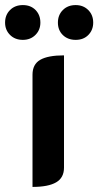

<svg xmlns="http://www.w3.org/2000/svg" viewBox="-69 -727 387 756"><path d="M59 -433Q59 -474 89.5 -491.5Q120 -509 183 -509V-67Q183 -27 152 -9Q121 9 59 9ZM-49 -638Q-49 -668 -29.5 -687.5Q-10 -707 21 -707Q52 -707 71 -687.5Q90 -668 90 -638Q90 -609 70.5 -589.5Q51 -570 21 -570Q-10 -570 -29.5 -589.5Q-49 -609 -49 -638ZM159 -638Q159 -668 178.5 -687.5Q198 -707 229 -707Q259 -707 278.5 -687.5Q298 -668 298 -638Q298 -609 279 -589.5Q260 -570 229 -570Q198 -570 178.5 -589Q159 -608 159 -638Z"/></svg>

Font: K2D
Style: Bold
Weight: 700
Designer: Katatrad Aksorn Co.,Ltd.
Foundry: Cadson Demak Co.,Ltd.
Version: Version 1.000; ttfautohint (v1.6)